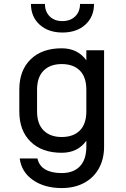

<svg xmlns="http://www.w3.org/2000/svg" viewBox="-20 -805 640 974"><path d="M293 149Q206 149 147.5 108.5Q89 68 80 -1H170Q178 36 209.5 54.5Q241 73 293 73Q353 73 385.5 38.5Q418 4 418 -61V-91Q374 -30 293 -30Q193 -30 135.5 -86Q78 -142 78 -239V-351Q78 -448 135.5 -504Q193 -560 293 -560Q374 -560 418 -499V-550H508V-61Q508 2 481.5 49.5Q455 97 406.5 123Q358 149 293 149ZM293 -480Q235 -480 201.5 -447Q168 -414 168 -350V-240Q168 -176 201.5 -143Q235 -110 293 -110Q352 -110 385 -143Q418 -176 418 -240V-350Q418 -414 385 -447Q352 -480 293 -480ZM297 -640Q225 -640 181 -680Q137 -720 137 -785H208Q208 -746 232 -722Q256 -698 296 -698Q337 -698 361.5 -722Q386 -746 386 -785H457Q457 -720 413 -680Q369 -640 297 -640Z"/></svg>

Font: Tiny
Style: Regular
Weight: 400
Designer: Philipp Nurullin, Konstantin Bulenkov
Foundry: JetBrains
Version: Version 2.251; ttfautohint (v1.8.4.7-5d5b)